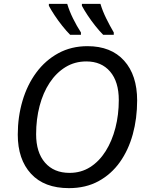

<svg xmlns="http://www.w3.org/2000/svg" viewBox="-20 -964 761 994"><path d="M337 10Q209 10 140.5 -64.5Q72 -139 72 -267Q72 -359 96.5 -442Q121 -525 168 -588.5Q215 -652 282 -688.5Q349 -725 433 -725Q555 -725 622.5 -650Q690 -575 690 -444Q690 -351 667.5 -269Q645 -187 600.5 -124.5Q556 -62 490 -26Q424 10 337 10ZM340 -69Q400 -69 447 -99Q494 -129 527 -181.5Q560 -234 577.5 -302Q595 -370 595 -446Q595 -541 550 -593.5Q505 -646 427 -646Q367 -646 319 -616.5Q271 -587 237 -535.5Q203 -484 185 -415.5Q167 -347 167 -269Q167 -175 213 -122Q259 -69 340 -69ZM514 -784Q495 -803 473.5 -830Q452 -857 433.5 -885Q415 -913 404 -934V-944H500Q511 -907 530 -868.5Q549 -830 569 -796V-784ZM343 -784Q324 -803 302.5 -830Q281 -857 262.5 -885Q244 -913 233 -934V-944H328Q339 -907 358 -868.5Q377 -830 399 -796V-784Z"/></svg>

Font: Noto Sans IKEA
Style: Italic
Weight: 400
Italic angle: -12°
Designer: Monotype Design Team
Foundry: Monotype Imaging Inc.
Version: Version 2.001